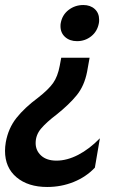

<svg xmlns="http://www.w3.org/2000/svg" viewBox="-25 -553 511 765"><path d="M200 87Q161 87 139 67Q117 47 117 17Q117 -15 138.5 -40.5Q160 -66 201 -97Q251 -137 281 -174Q311 -211 322 -267L332 -323H219L213 -291Q205 -248 186.5 -222Q168 -196 127 -164Q73 -124 40.5 -83Q8 -42 -2 14Q-5 32 -5 48Q-5 115 41 153.5Q87 192 163 192Q219 192 268.5 172Q318 152 353 115L373 -2Q331 41 286.5 64Q242 87 200 87ZM369 -461Q370 -466 370 -474Q370 -501 352.5 -517Q335 -533 307 -533Q274 -533 248.5 -513.5Q223 -494 217 -461Q216 -457 216 -449Q216 -422 234.5 -405.5Q253 -389 282 -389Q314 -389 338.5 -408.5Q363 -428 369 -461Z"/></svg>

Font: Geom Medium
Style: Italic
Weight: 500
Italic angle: -10°
Version: Version 1.102